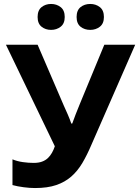

<svg xmlns="http://www.w3.org/2000/svg" viewBox="-20 -940 703 970"><path d="M10 -714H170L303 -405Q310 -390 322 -362.5Q334 -335 340 -316H345Q351 -334 362.5 -363Q374 -392 383 -414L507 -714H663L442 -209Q420 -157 396 -116.5Q372 -76 340 -48Q308 -20 264 -5Q220 10 157 10Q131 10 100 6Q69 2 43 -5V-135Q67 -125 95.5 -121Q124 -117 150 -117Q175 -117 192.5 -123.5Q210 -130 222 -141.5Q234 -153 242.5 -168Q251 -183 257 -201ZM170 -854Q170 -888 190 -904Q210 -920 238 -920Q266 -920 286.5 -904Q307 -888 307 -854Q307 -821 286.5 -805Q266 -789 238 -789Q210 -789 190 -805Q170 -821 170 -854ZM367 -854Q367 -888 387 -904Q407 -920 436 -920Q464 -920 484.5 -904Q505 -888 505 -854Q505 -821 484.5 -805Q464 -789 436 -789Q407 -789 387 -805Q367 -821 367 -854Z"/></svg>

Font: BC Sans
Style: Bold
Weight: 700
Designer: Monotype Design Team
Province of B.C.
Foundry: Monotype Imaging Inc.
Version: Version 2.000;GOOG;noto-source:20170915:90ef993387c0